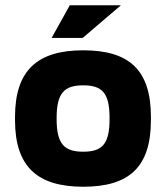

<svg xmlns="http://www.w3.org/2000/svg" viewBox="-20 -700 630 729"><path d="M37 -256V-244C37 -66 123 9 296 9C471 9 553 -66 553 -244V-256C553 -434 471 -509 296 -509C123 -509 37 -434 37 -256ZM176 -556H294L439 -680H245ZM195 -248V-252C195 -348 225 -376 296 -376C368 -376 396 -347 396 -252V-248C396 -153 368 -124 296 -124C225 -124 195 -152 195 -248Z"/></svg>

Font: LT Wave Text Black
Style: Regular
Weight: 900
Designer: Daniel Lyons
Version: Version 2.5 (Glyphs App)